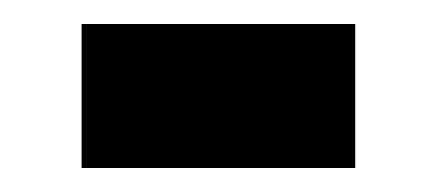

<svg xmlns="http://www.w3.org/2000/svg" viewBox="-20 -377 364 160"><path d="M48 -357V-237H276V-357Z"/></svg>

Font: Noto Sans Devanagari Condensed
Style: Bold
Weight: 700
Width: 3
Designer: Jelle Bosma - Monotype Design Team
Foundry: Monotype Imaging Inc.
Version: Version 2.004